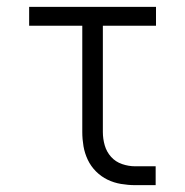

<svg xmlns="http://www.w3.org/2000/svg" viewBox="-20 -540 540 560"><path d="M374 0Q354 0 333 -3.5Q312 -7 293.5 -16Q275 -25 260 -40Q245 -55 236 -74Q227 -93 223.5 -113.5Q220 -134 220 -155V-465H65V-520H435V-465H280V-155Q280 -135 285.5 -116Q291 -97 304 -82.5Q317 -68 336 -61.5Q355 -55 374 -55H434V0Z"/></svg>

Font: Iosevka Curly Slab Light
Style: Regular
Weight: 300
Monospace: yes
Designer: Belleve Invis
Foundry: Belleve Invis
Version: Version 22.1.2; ttfautohint (v1.8.4)